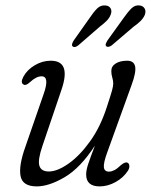

<svg xmlns="http://www.w3.org/2000/svg" viewBox="-20 -673 552 702"><path d="M446.5 -78Q452.5 -75 453 -66.2Q453.5 -57.5 447.5 -48.5Q431.5 -23.5 402.8 -7.5Q374 8.5 344.5 8.5Q295 8.5 295 -35Q295 -51 302.5 -73.5Q310 -96 327 -140.5Q274 -59 216.5 -25.2Q159 8.5 114.5 8.5Q62.5 8.5 55.2 -29.2Q48 -67 72.5 -135.5L139.5 -329Q162.5 -394 132 -394Q112.5 -394 89.5 -372.5Q74.5 -359 67 -363.5Q53 -369.5 66 -393.5Q79.5 -418 107.2 -434.5Q135 -451 165.5 -451Q241 -451 205 -345.5L135.5 -140.5Q117.5 -88 124 -67Q130.5 -46 158.5 -46Q189.5 -46 230.2 -74.5Q271 -103 309 -155.8Q347 -208.5 370.5 -281.5Q385 -325.5 389.5 -341.8Q394 -358 394 -367.5Q394 -378.5 390.5 -389.5Q387 -400.5 387 -413.5Q387 -431 403.2 -441Q419.5 -451 445 -451Q469.5 -451 474 -430.2Q478.5 -409.5 461 -362L372.5 -117Q358 -77.5 359.8 -61.5Q361.5 -45.5 378.5 -45.5Q387.5 -45.5 398 -50.8Q408.5 -56 423 -70Q438.5 -82.5 446.5 -78ZM307.5 -607Q322 -629 335.2 -642Q348.5 -655 366 -653Q379 -652 384.5 -642.2Q390 -632.5 384.5 -619Q380 -607 369.8 -596.8Q359.5 -586.5 345.5 -576L266 -507Q252.5 -497 245.5 -503.5Q242 -507 243.8 -512.8Q245.5 -518.5 249.5 -525ZM432.5 -608Q447.5 -629.5 460.8 -642.5Q474 -655.5 491.5 -653Q504 -651 509.2 -641.2Q514.5 -631.5 509 -617.5Q503.5 -605.5 493.2 -595.5Q483 -585.5 468.5 -575.5L389 -507.5Q375 -497.5 368 -504.5Q365 -508 367.2 -513.8Q369.5 -519.5 373.5 -526Z"/></svg>

Font: Fraunces 72pt SuperSoft Light
Style: Italic
Weight: 300
Italic angle: -16°
Version: Version 1.000;[b76b70a41]